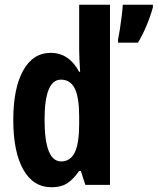

<svg xmlns="http://www.w3.org/2000/svg" viewBox="-20 -780 665 810"><path d="M198 10Q120 10 78 -65Q36 -140 36 -274Q36 -407 77.5 -482Q119 -557 194 -557Q271 -557 314 -477H318Q316 -508 315 -531Q314 -554 314 -570V-760H444V0H340L321 -59H314Q289 -23 263 -6.5Q237 10 198 10ZM238 -99Q277 -99 295.5 -137Q314 -175 314 -257V-288Q314 -369 295.5 -406.5Q277 -444 237 -444Q168 -444 168 -275Q168 -99 238 -99ZM625 -749Q615 -712 598 -671.5Q581 -631 562 -600H478V-613Q481 -627 485.5 -655Q490 -683 493.5 -712.5Q497 -742 498 -760H625Z"/></svg>

Font: Noto Sans Khmer UI ExtraCondensed
Style: Bold
Weight: 700
Width: 2
Designer: Danh Hong and the Monotype Design Team
Foundry: Monotype Imaging Inc.
Version: Version 2.002; ttfautohint (v1.8.4.7-5d5b)